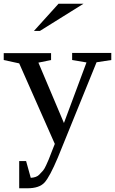

<svg xmlns="http://www.w3.org/2000/svg" viewBox="-72 -770 617 1030"><path d="M315 -486H525V-448L446 -436L238 76Q195 178 167 209Q139 240 75 240H31V94H68L93 184Q124 182 138 167.5Q152 153 159 145Q166 137 175.5 116.5Q185 96 189.5 85Q194 74 205 45Q216 16 222 2L31 -430L-52 -448V-485H202V-448L134 -434L271 -110L392 -435L315 -448ZM142 -604H110L242 -750H376Z"/></svg>

Font: Ledger
Style: Regular
Weight: 400
Designer: Denis Masharov
Foundry: Denis Masharov
Version: 1.001